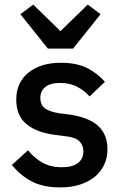

<svg xmlns="http://www.w3.org/2000/svg" viewBox="-20 -806 534 838"><path d="M243 12Q169 12 119 -14Q69 -40 32 -86L102 -150Q131 -115 166.5 -95.5Q202 -76 249 -76Q297 -76 320.5 -94.5Q344 -113 344 -146Q344 -171 327.5 -188.5Q311 -206 270 -211L222 -217Q142 -227 96.5 -263.5Q51 -300 51 -372Q51 -410 65 -439.5Q79 -469 104.5 -489.5Q130 -510 165.5 -521Q201 -532 244 -532Q314 -532 358.5 -510Q403 -488 438 -449L371 -385Q351 -409 318.5 -426.5Q286 -444 244 -444Q199 -444 177.5 -426Q156 -408 156 -379Q156 -349 175 -334Q194 -319 236 -312L284 -306Q370 -293 409.5 -255.5Q449 -218 449 -155Q449 -117 434.5 -86.5Q420 -56 393 -34Q366 -12 328 0Q290 12 243 12ZM189 -594 69 -744 125 -786 244 -670 363 -786 419 -744 299 -594Z"/></svg>

Font: IBM Plex Sans Devanagari Medium
Style: Regular
Weight: 500
Designer: Mike Abbink, Paul van der Laan, Pieter van Rosmalen, Erin McLaughlin
Foundry: Bold Monday
Version: Version 1.1